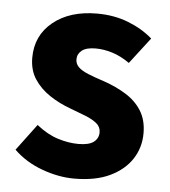

<svg xmlns="http://www.w3.org/2000/svg" viewBox="-43 -548 530 600"><g transform="rotate(5 221.5 -248.0)"><path d="M211 12Q162 12 110 -7Q58 -26 21 -62L83 -145Q117 -118 150.5 -107.5Q184 -97 215 -97Q248 -97 263 -108.5Q278 -120 278 -139Q278 -156 264.5 -167Q251 -178 229.5 -186.5Q208 -195 181 -205Q145 -218 115 -238Q85 -258 66.5 -286Q48 -314 48 -353Q48 -423 100.5 -465.5Q153 -508 238 -508Q292 -508 336.5 -490.5Q381 -473 413 -445L350 -363Q323 -382 296 -390.5Q269 -399 243 -399Q214 -399 200 -388Q186 -377 186 -360Q186 -346 196 -336Q206 -326 226.5 -317.5Q247 -309 278 -299Q316 -286 347.5 -266.5Q379 -247 397 -218Q415 -189 415 -148Q415 -103 391.5 -67Q368 -31 323 -9.5Q278 12 211 12Z"/></g></svg>

Font: Source Sans 3 ExtraLight
Style: Bold
Weight: 700
Version: Version 3.052;hotconv 1.1.0;makeotfexe 2.6.0